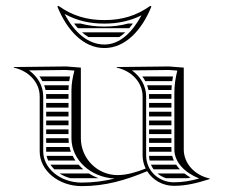

<svg xmlns="http://www.w3.org/2000/svg" viewBox="-20 -628 770 653"><path d="M415.9 -548C389.8 -540.8 363.5 -537.7 335 -537.7C306.5 -537.7 279.5 -541 253.7 -548H231.8C236 -542.3 240.4 -537 244.9 -532H419.5C423.8 -537 428 -542.4 432.1 -548ZM406.1 -518H259C266 -511.8 273.3 -506.4 280.8 -502H385.6C392.7 -506.5 399.6 -511.9 406.1 -518ZM335 -559.7C276.5 -559.7 226.2 -574.1 179 -608L175 -606C207.1 -526.3 263 -464.6 335 -464.6C407 -464.6 462.9 -526.3 495 -606L491 -608C443.8 -574.1 393.5 -559.7 335 -559.7ZM335 -547.7C380.8 -547.7 422.8 -556.7 461.2 -575.9C431 -520.2 389.2 -476.6 335 -476.6C278.9 -476.6 231.5 -519.3 199.8 -580.6C242.1 -557.3 285.6 -547.7 335 -547.7ZM219.3 -22H314.7C303.2 -26.3 292.4 -31.7 282.4 -38H182.7C193.4 -31.1 205.7 -25.6 219.3 -22ZM143.7 -82H236.5C233 -87.1 229.9 -92.5 227.2 -98H138.6C139.7 -92.6 141.4 -87.2 143.7 -82ZM151.5 -68C155.3 -62.3 159.8 -57 164.9 -52H263.4C257.6 -57 252.2 -62.3 247.3 -68ZM137 -112H221.1C219.2 -117.2 217.6 -122.5 216.4 -128H137V-113C137 -112.7 137 -112.3 137 -112ZM137 -202H213V-218H137ZM137 -188V-172H213V-188ZM137 -158V-142H213.9C213.3 -147.2 213 -152.6 213 -158ZM137 -292H213V-308H136.7C136.9 -305.4 137 -302.7 137 -300ZM137 -278V-262H213V-278ZM137 -248V-232H213V-248ZM114 -368C117.8 -362.9 121.2 -357.6 124.1 -352H215.4C216.2 -357.4 217.1 -362.7 218.2 -368ZM130.3 -338C132.2 -332.8 133.7 -327.5 134.8 -322H213C213.1 -327.5 213.3 -332.8 213.8 -338ZM544.8 -22H617.4C621.1 -22.6 624.7 -23.3 628.2 -24C620.8 -28.3 613.8 -32.9 607.4 -38H515.5C524 -30.8 534 -25.4 544.8 -22ZM488.9 -82H571.3C568.9 -87.1 567.1 -92.5 565.7 -98H487C487.1 -92.5 487.8 -87.1 488.9 -82ZM493.3 -68C495.7 -62.3 498.8 -56.9 502.4 -52H591.9C587.1 -57 582.8 -62.4 579.1 -68ZM487 -202H563V-218H487ZM487 -188V-172H563V-188ZM487 -158V-142H563V-158ZM487 -128V-112H563.3C563.1 -114.6 563 -117.3 563 -120V-128ZM487 -292H563V-308H486.7C486.9 -305.4 487 -302.7 487 -300ZM487 -278V-262H563V-278ZM487 -248V-232H563V-248ZM464 -368C467.8 -362.9 471.2 -357.6 474.1 -352H565.8C566.5 -357.4 567.4 -362.7 568.4 -368ZM480.3 -338C482.2 -332.8 483.7 -327.5 484.8 -322H563.2C563.4 -327.4 563.8 -332.7 564.2 -338ZM255 -398 205 -402 27 -400V-398C77.9 -386.8 115 -347.8 115 -300V-113C115 -47.9 179.1 5 258 5C338.4 5 406.5 -14.9 480.5 -45.8C499.1 -16 532.7 4 571 4C614.6 4 651.1 -5.7 693 -19V-21C642 -32.2 605 -71.8 605 -120V-398L555 -402L377 -400V-398C427.9 -386.8 465 -347.8 465 -300V-100C465 -83.8 468.8 -68.5 475.5 -54.8C444.9 -42.6 411.1 -32.5 379.9 -32.5C311 -32.5 255 -88.7 255 -158ZM571 -8C521.5 -8 477 -45.5 477 -100V-300C477 -336.8 457 -368.7 428.6 -388.6L554.6 -390L583 -387.9C576.3 -361.1 573 -337.7 573 -310V-120C573 -75.4 609.4 -40.3 657.5 -20.9C627.7 -12.7 601.8 -8 571 -8ZM370.2 -20.8C334.2 -12 297.5 -7 258 -7C183.7 -7 127 -56.4 127 -113V-300C127 -336.8 107 -368.7 78.6 -388.6L204.6 -390L233 -387.9C227.1 -364.4 223 -344.1 223 -320V-158C223 -84.5 288 -24.8 370.2 -20.8Z"/></svg>

Font: SortefaxS02
Style: Medium
Weight: 500
Designer: gluk
Foundry: gluk
Version: Version 0.261